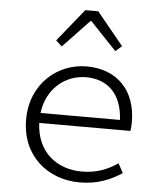

<svg xmlns="http://www.w3.org/2000/svg" viewBox="-58 -911 817 975"><g transform="rotate(5 350.0 -423.0)"><path d="M368 -807H373L507 -666L539 -694L403 -860H337L203 -694L234 -666ZM622 -315C622 -475 525 -576 369 -576C222 -576 86 -464 86 -281C86 -96 221 14 385 14C480 14 546 -18 599 -52L573 -100C521 -64 463 -42 390 -42C264 -42 160 -120 154 -269H619C621 -282 622 -299 622 -315ZM371 -521C479 -521 554 -455 561 -320H156C172 -448 268 -521 371 -521Z"/></g></svg>

Font: Kawkab Mono Light
Style: Regular
Weight: 300
Monospace: yes
Designer: Abdullah Arif
Foundry: Abdullah Arif
Version: Version 1.000;PS 000.500;hotconv 1.0.88;makeotf.lib2.5.64775